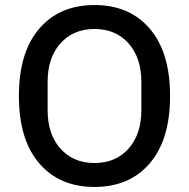

<svg xmlns="http://www.w3.org/2000/svg" viewBox="-20 -730 750 762"><path d="M574.5 -82Q494 12 355 12Q216 12 135.5 -82Q55 -176 55 -349Q55 -522 135.5 -616Q216 -710 355 -710Q494 -710 574.5 -616Q655 -522 655 -349Q655 -176 574.5 -82ZM541 -293V-405Q541 -501 490 -558Q439 -615 355 -615Q271 -615 220 -558Q169 -501 169 -405V-293Q169 -197 220 -140Q271 -83 355 -83Q439 -83 490 -140Q541 -197 541 -293Z"/></svg>

Font: Anuphan Medium
Style: Regular
Weight: 500
Designer: Mike Abbink, Paul van der Laan, Pieter van Rosmalen, Mint Tantisuwanna
Foundry: Bold Monday; Cadson Demak
Version: Version 3.002;hotconv 1.0.109;makeotfexe 2.5.65596